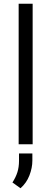

<svg xmlns="http://www.w3.org/2000/svg" viewBox="-20 -770 274 1025"><path d="M154.3 -750V0H79.6V-750ZM152.8 49.3V87.4Q152.8 126 137 166.7Q121.1 207.5 89.4 234.9L46.4 204.1Q64 177.2 72.8 149.7Q81.5 122.1 81.5 88.4V49.3Z"/></svg>

Font: Vazirmatn RD UI Light
Style: Regular
Weight: 300
Designer: Saber Rastikerdar
Foundry: Saber Rastikerdar
Version: Version 33.003